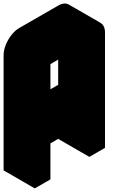

<svg xmlns="http://www.w3.org/2000/svg" viewBox="-63 -996 646 1066"><path d="M217 -740 433 -865Q467 -885 493.5 -870Q520 -855 520 -815V-175L433 -125V-325L217 -200V0L130 50V-590Q130 -617 142 -646.5Q154 -676 174 -701.5Q194 -727 217 -740ZM433 -425V-765L217 -640V-300ZM433 -325V-125L260 -225V-425ZM433 -765V-425L260 -525V-865ZM433 -425 217 -300 43 -400 260 -525ZM494 -870Q467 -885 433 -865L217 -740Q194 -727 174 -701.5Q154 -676 142 -646.5Q130 -617 130 -590V50L-43 -50V-690Q-43 -717 -31.1 -746.5Q-19.3 -776 0.5 -801.5Q20.3 -827 43 -840L260 -965Q294.4 -985 320 -970Z"/></svg>

Font: Nabla Normal
Style: Regular
Weight: 400
Designer: Arthur Reinders Folmer
Version: Version 1.000